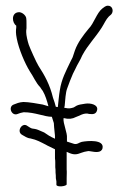

<svg xmlns="http://www.w3.org/2000/svg" viewBox="-20 -656 442 674"><path d="M28 -289C7 -281 21 -247 42 -256C49 -259 53 -260 63 -262C103 -262 136 -246 162 -246C164 -240 167 -230 169 -224L170 -209L172 -189C173 -183 173 -178 173 -174V-169C155 -177 148 -182 135 -191L114 -200C107 -203 99 -204 92 -205C86 -207 81 -211 76 -214C58 -228 37 -195 57 -183C66 -178 75 -171 87 -170C110 -165 123 -157 141 -148C147 -144 162 -138 173 -132V-100C174 -94 174 -89 174 -85V-69C175 -63 175 -57 175 -50C176 -43 176 -37 176 -32C176 -27 178 -23 178 -19V-7C180 2 214 -2 214 -9V-31C214 -42 215 -52 214 -61V-123C220 -120 230 -116 236 -115C251 -112 261 -119 276 -123L286 -125C289 -126 293 -126 297 -125C314 -122 336 -118 340 -136C346 -167 288 -162 267 -158C258 -156 251 -148 240 -151C232 -153 223 -157 215 -159V-171C217 -190 201 -222 203 -241H207C221 -237 235 -239 246 -245C257 -248 275 -262 293 -256C308 -254 318 -256 321 -270C325 -289 297 -295 279 -292L261 -289C251 -287 245 -283 239 -279C230 -276 222 -274 210 -277H206C206 -280 206 -282 207 -284C209 -304 210 -331 216 -346C222 -364 229 -380 236 -397L245 -415C252 -431 260 -441 269 -462C289 -499 314 -523 337 -559C346 -573 352 -588 362 -598L370 -605C380 -615 376 -636 359 -636C350 -636 345 -630 339 -626C319 -610 310 -574 291 -555C272 -532 253 -507 243 -479C240 -469 237 -461 235 -455L226 -437C212 -407 196 -379 190 -339C187 -322 185 -298 183 -280C180 -281 178 -281 176 -281C173 -292 171 -300 166 -313C155 -359 137 -391 115 -425C108 -436 86 -485 81 -499C77 -511 72 -532 72 -543C72 -547 72 -552 73 -557V-574C73 -581 73 -587 72 -593C70 -603 56 -615 44 -613C19 -610 22 -576 37 -566V-559C36 -554 36 -548 36 -543C36 -538 37 -530 39 -520C46 -484 67 -434 85 -405C97 -388 106 -365 121 -350C124 -345 127 -341 130 -337C139 -322 145 -302 150 -283L130 -289C113 -292 81 -298 62 -298C47 -297 38 -293 28 -289Z"/></svg>

Font: Stray Cat
Style: SuCn
Weight: 400
Version: Version 1.0